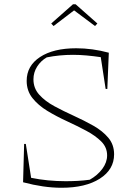

<svg xmlns="http://www.w3.org/2000/svg" viewBox="-20 -879 642 907"><path d="M271 8Q228 8 183 1.5Q138 -5 89 -18L94 -199H102L127 -39Q205 -23 290 -23Q318 -23 346.5 -24.5Q375 -26 404 -30Q441 -51 463.5 -81.5Q486 -112 486 -145Q486 -183 458.5 -210.5Q431 -238 388 -261Q345 -284 296 -306.5Q247 -329 204 -355Q161 -381 133.5 -415.5Q106 -450 106 -497Q106 -568 169 -609.5Q232 -651 340 -651Q416 -651 494 -630L487 -459H479L456 -609Q422 -614 389 -617Q356 -620 325 -620Q261 -620 201 -608Q173 -592 155.5 -564.5Q138 -537 138 -504Q138 -462 165.5 -431.5Q193 -401 236.5 -377.5Q280 -354 328.5 -332Q377 -310 420.5 -285.5Q464 -261 491.5 -228.5Q519 -196 519 -150Q519 -78 451.5 -35Q384 8 271 8ZM337 -859 440 -768 429 -756 330 -830 233 -756 222 -768 325 -859Z"/></svg>

Font: Piazzolla Thin
Style: Regular
Weight: 100
Designer: Juan Pablo del Peral
Foundry: Huerta Tipografica
Version: Version 1.330